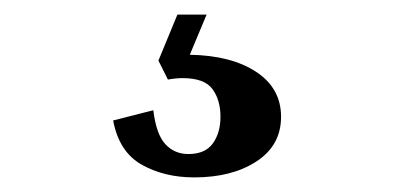

<svg xmlns="http://www.w3.org/2000/svg" viewBox="-20 -20 540 263"><path d="M365 140Q365 179 331.5 201Q298 223 246 223Q205 223 174 205.5Q143 188 135 145L190 131Q194 164 206.5 177.5Q219 191 238 191Q261 191 271.5 176.5Q282 162 282 140Q282 117 271 102Q260 87 230 87Q226 87 220.5 87.5Q215 88 210 89L197 63L223 0H263L240 55Q297 56 331 78.5Q365 101 365 140Z"/></svg>

Font: Inria Serif
Style: Bold
Weight: 700
Designer: Black Foundry Team
Foundry: Black Foundry
Version: Version 1.000; ttfautohint (v1.8.3)